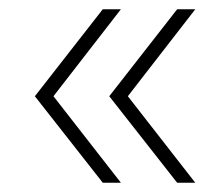

<svg xmlns="http://www.w3.org/2000/svg" viewBox="-20 -467 482 413"><path d="M240 -74 95 -260 240 -447H201L55 -260L201 -74ZM400 -74 255 -260 400 -447H361L215 -260L361 -74Z"/></svg>

Font: Montserrat-Alt1 ExtLt
Style: Regular
Weight: 200
Designer: Differentunic
Foundry: Differentunic
Version: Version 7.222